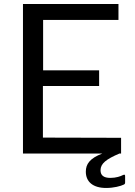

<svg xmlns="http://www.w3.org/2000/svg" viewBox="-20 -762 670 953"><path d="M590 107C579 113 556 121 528 121C494 121 479 108 479 83C479 50 507 28 573 0H581V-78L193 -79V-335H472V-413H194V-663H568V-742H94V0H488C425 24 406 53 406 90C406 140 441 171 507 171C544 171 579 162 595 154C600 151 601 149 601 143V113C601 105 599 103 590 107Z"/></svg>

Font: 18Franklin
Style: Regular
Weight: 400
Designer: Pablo Impallari, Rodrigo Fuenzalida (Modified by Dan O. Williams)
Version: Version 0.025;PS 000.025;hotconv 1.0.88;makeotf.lib2.5.64775